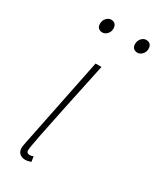

<svg xmlns="http://www.w3.org/2000/svg" viewBox="-176 -723 650 787"><g transform="rotate(30 149.0 -329.0)"><path d="M86 8Q71 8 60.5 -1Q50 -10 50 -28Q50 -33 51.5 -40Q53 -47 54 -54L140 -478H168Q143 -360 122.5 -263Q102 -166 90 -104.5Q78 -43 78 -32Q78 -25 82 -21.5Q86 -18 93 -18Q96 -18 99.5 -18.5Q103 -19 110 -22L114 2Q107 5 100.5 6.5Q94 8 86 8ZM100 -602Q88 -602 81 -609Q74 -616 74 -628Q74 -645 84 -655.5Q94 -666 106 -666Q118 -666 125 -659Q132 -652 132 -638Q132 -623 122 -612.5Q112 -602 100 -602ZM266 -602Q254 -602 247 -609Q240 -616 240 -628Q240 -645 250 -655.5Q260 -666 272 -666Q284 -666 291 -659Q298 -652 298 -638Q298 -623 288 -612.5Q278 -602 266 -602Z"/></g></svg>

Font: Source Sans 3 ExtraLight
Style: Italic
Weight: 250
Italic angle: -11°
Designer: Paul D. Hunt
Foundry: Adobe
Version: Version 3.046;hotconv 1.0.118;makeotfexe 2.5.65603